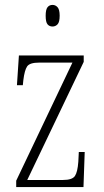

<svg xmlns="http://www.w3.org/2000/svg" viewBox="-20 -762 422 782"><path d="M46 0V-26L275 -507H139Q101 -507 90.5 -491.5Q80 -476 75 -435L73 -415H49L57 -536H321V-510L91 -29H237Q274 -29 285 -45Q296 -61 299 -103L301 -143H325L320 0ZM194 -654Q181 -654 173.5 -663Q166 -672 166 -698Q166 -723 173.5 -732.5Q181 -742 194 -742Q206 -742 214.5 -732.5Q223 -723 223 -698Q223 -672 214.5 -663Q206 -654 194 -654Z"/></svg>

Font: Noto Serif Bengali ExtraCondensed ExtraLight
Style: Regular
Weight: 200
Width: 2
Designer: Juan Bruce, Universal Thirst, Indian Type Foundry and the Monotype Design Team.
Foundry: Monotype Imaging Inc.
Version: Version 2.003; ttfautohint (v1.8.4.7-5d5b)